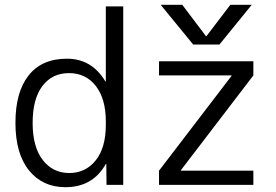

<svg xmlns="http://www.w3.org/2000/svg" viewBox="-20 -777 1159 807"><path d="M422.9 -434.6H424.8V-750H498V0H427.7L426.8 -87.9H424.8Q370.1 9.8 254.9 9.8Q159.2 9.8 102.1 -60.5Q44.9 -130.9 44.9 -260.7Q44.9 -390.6 100.6 -460.4Q156.2 -530.3 261.2 -530.3Q366.2 -530.3 422.9 -434.6ZM424.8 -252.9V-266.6Q424.8 -361.3 382.8 -415.5Q340.8 -469.7 270 -469.7Q199.2 -469.7 158.2 -415.5Q117.2 -361.3 117.2 -260.3Q117.2 -159.2 159.7 -104.5Q202.1 -49.8 271 -49.8Q339.8 -49.8 382.3 -103Q424.8 -156.2 424.8 -252.9ZM648.4 0V-59.6L953.1 -458V-460H648.4V-519.5H1044.9V-460L740.2 -61.5V-59.6H1044.9V0ZM655.3 -756.8H746.1L845.7 -625H847.7L948.2 -756.8H1038.1L902.3 -589.8H792Z"/></svg>

Font: GenEi M Gothic v2 Regular
Style: Regular
Weight: 400
Version: Version 2.0